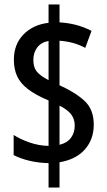

<svg xmlns="http://www.w3.org/2000/svg" viewBox="-20 -780 480 858"><path d="M197 -51Q152 -52 112 -61.5Q72 -71 41 -87V-177Q70 -158 111.5 -143.5Q153 -129 197 -128V-331Q138 -356 104.5 -382Q71 -408 56.5 -439.5Q42 -471 42 -513Q42 -582 85 -626Q128 -670 197 -678V-760H246V-680Q283 -678 318.5 -669Q354 -660 389 -642L361 -566Q333 -581 304.5 -588.5Q276 -596 246 -598V-399Q317 -367 358 -329Q399 -291 399 -223Q399 -157 359 -112Q319 -67 246 -55V58H197ZM197 -597Q164 -591 146.5 -568Q129 -545 129 -512Q129 -479 144.5 -460Q160 -441 197 -422ZM246 -133Q280 -141 297 -164Q314 -187 314 -219Q314 -249 297 -270Q280 -291 246 -308Z"/></svg>

Font: Noto Sans Gujarati UI ExtraCondensed Medium
Style: Regular
Weight: 500
Width: 2
Designer: Jelle Bosma - Monotype Design Team, Universal Thirst
Foundry: Monotype Imaging Inc.
Version: Version 2.106; ttfautohint (v1.8.4.7-5d5b)